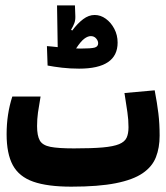

<svg xmlns="http://www.w3.org/2000/svg" viewBox="-20 -698 626 723"><path d="M248.5 4.9Q158.7 4.9 105.2 -13.9Q51.8 -32.7 28.3 -75.9Q4.9 -119.1 4.9 -192.4Q4.9 -268.6 26.4 -334.5H132.8Q126.5 -298.8 123 -274.2Q119.6 -249.5 119.6 -223.1Q119.6 -187 129.9 -168.9Q140.1 -150.9 169.9 -145Q199.7 -139.2 258.3 -139.2Q326.2 -139.2 366.9 -142.8Q407.7 -146.5 428.7 -155.3Q449.7 -164.1 456.8 -179.4Q463.9 -194.8 463.9 -218.8Q463.9 -247.6 459.7 -275.4Q455.6 -303.2 448.7 -347.7L562.5 -357.9Q571.8 -309.1 576.4 -271Q581.1 -232.9 581.1 -187Q581.1 -141.6 567.1 -106Q553.2 -70.3 517.1 -45.7Q481 -21 416 -8.1Q351.1 4.9 248.5 4.9ZM277.8 -439.5Q244.1 -439.5 213.1 -443.1Q182.1 -446.8 159.2 -451.2L156.7 -524.4Q163.6 -523.9 174.3 -522.9Q185.1 -522 197.3 -520.5L194.8 -677.7H262.2L263.7 -636.7Q264.2 -622.1 260 -610.8Q255.9 -599.6 247.6 -585.9L252 -583Q272 -609.9 293 -625.7Q314 -641.6 336.4 -641.6Q358.9 -641.6 378.4 -627.4Q397.9 -613.3 410.4 -589.6Q422.9 -565.9 422.9 -537.6Q422.9 -439.5 277.8 -439.5ZM266.6 -515.6Q275.9 -515.1 282.2 -515.1Q323.2 -515.1 336.4 -518.8Q349.6 -522.5 349.6 -535.2Q349.6 -544.4 342 -553.2Q334.5 -562 321.8 -562Q310.5 -562 297.4 -552.2Q284.2 -542.5 266.6 -515.6Z"/></svg>

Font: CaskaydiaMono NF
Style: Bold
Weight: 700
Designer: Aaron Bell
Foundry: Saja Typeworks
Version: Version 2111.001; ttfautohint (v1.8.4);Nerd Fonts 3.1.1